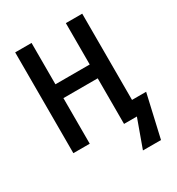

<svg xmlns="http://www.w3.org/2000/svg" viewBox="-211 -846 1087 1178"><g transform="rotate(-30 332.5 -257.5)"><path d="M651 -103 582 199H454L526 0H435V-323H192V0H76V-714H192V-421H435V-714H551V-103Z"/></g></svg>

Font: Noto Sans Display Medium Narrow
Style: Regular
Weight: 500
Width: 4
Designer: Monotype Design team
Foundry: Monotype Imaging Inc.
Version: Version 1.000